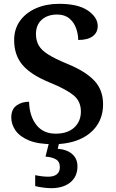

<svg xmlns="http://www.w3.org/2000/svg" viewBox="-20 -744 605 1004"><path d="M258 10Q179 10 131 -10Q83 -30 61 -62Q39 -94 39 -130Q39 -172 66 -192Q93 -212 132 -212Q134 -137 170 -91Q206 -45 271 -45Q333 -45 368 -77Q403 -109 403 -161Q403 -214 365 -245.5Q327 -277 241 -312Q141 -353 97.5 -404.5Q54 -456 54 -534Q54 -593 85 -635.5Q116 -678 169 -701Q222 -724 289 -724Q389 -724 440 -688.5Q491 -653 491 -608Q491 -574 465 -554.5Q439 -535 389 -535Q389 -565 378 -596Q367 -627 342.5 -647.5Q318 -668 279 -668Q229 -668 198.5 -641Q168 -614 168 -566Q168 -533 182 -507.5Q196 -482 231.5 -459.5Q267 -437 330 -411Q426 -372 472.5 -323Q519 -274 519 -199Q519 -135 487 -88Q455 -41 396.5 -15.5Q338 10 258 10ZM247 240Q231 240 206.5 237Q182 234 164 229V172Q203 180 232 180Q261 180 277 167.5Q293 155 293 130Q293 101 272 89Q251 77 218 75L239 -9H292L282 34Q331 38 358 62Q385 86 385 126Q385 179 348 209.5Q311 240 247 240Z"/></svg>

Font: Noto Serif Hentaigana SemiBold
Style: Regular
Weight: 600
Designer: Kazuhiro Yamada
Foundry: nipponia
Version: Version 1.000; ttfautohint (v1.8.4.7-5d5b)